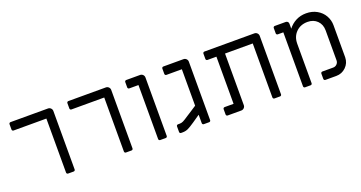

<svg xmlns="http://www.w3.org/2000/svg" viewBox="-37 -1110 3072 1634"><g transform="rotate(-20 1499.5 -292.5)"><path d="M361 -14V-503H64Q58 -503 54 -507Q50 -511 50 -517V-565Q50 -571 54 -575Q58 -579 64 -579H403Q418 -579 428.5 -568.5Q439 -558 439 -543V-14Q439 -8 435 -4Q431 0 425 0H375Q369 0 365 -4Q361 -8 361 -14Z M885 -14V-503H588Q582 -503 578 -507Q574 -511 574 -517V-565Q574 -571 578 -575Q582 -579 588 -579H927Q942 -579 952.5 -568.5Q963 -558 963 -543V-14Q963 -8 959 -4Q955 0 949 0H899Q893 0 889 -4Q885 -8 885 -14Z M1195 -14V-503H1112Q1106 -503 1102 -507Q1098 -511 1098 -517V-565Q1098 -571 1102 -575Q1106 -579 1112 -579H1237Q1252 -579 1262.5 -568.5Q1273 -558 1273 -543V-14Q1273 -8 1269 -4Q1265 0 1259 0H1209Q1203 0 1199 -4Q1195 -8 1195 -14Z M1383 -10V-60Q1383 -66 1387 -70Q1391 -74 1397 -74H1413Q1429 -74 1444.5 -81.5Q1460 -89 1497 -114L1522 -130L1588 -173V-503H1448Q1442 -503 1438 -507Q1434 -511 1434 -517V-565Q1434 -571 1438 -575Q1442 -579 1448 -579H1630Q1645 -579 1655.5 -568.5Q1666 -558 1666 -543V-14Q1666 -8 1662 -4Q1658 0 1652 0H1604Q1598 0 1594 -4Q1590 -8 1590 -14V-89H1588L1524 -45Q1483 -17 1460.5 -6.5Q1438 4 1411 4H1397Q1390 4 1386.5 0Q1383 -4 1383 -10Z M1806 -14V-62Q1806 -68 1810 -72Q1814 -76 1820 -76H1901V-503H1820Q1814 -503 1810 -507Q1806 -511 1806 -517V-565Q1806 -571 1810 -575Q1814 -579 1820 -579H2272Q2287 -579 2297.5 -568.5Q2308 -558 2308 -543V-14Q2308 -8 2304 -4Q2300 0 2294 0H2244Q2238 0 2234 -4Q2230 -8 2230 -14V-503H1979V-36Q1979 -21 1968.5 -10.5Q1958 0 1943 0H1820Q1814 0 1810 -4Q1806 -8 1806 -14Z M2507 -14V-503H2457Q2451 -503 2447 -507Q2443 -511 2443 -517V-565Q2443 -571 2447 -575Q2451 -579 2457 -579H2556Q2567 -579 2574 -572Q2581 -565 2581 -554V-509Q2609 -546 2650.5 -567.5Q2692 -589 2743 -589Q2798 -589 2840.5 -565Q2883 -541 2906 -500.5Q2929 -460 2929 -414V-123Q2928 -71 2891.5 -35.5Q2855 0 2804 0H2705Q2699 0 2695 -4Q2691 -8 2691 -14V-62Q2691 -68 2695 -72Q2699 -76 2705 -76H2803Q2823 -76 2837 -90Q2851 -104 2851 -124V-395Q2851 -449 2817.5 -482.5Q2784 -516 2730 -516Q2666 -516 2625.5 -475.5Q2585 -435 2585 -371V-14Q2585 -8 2581 -4Q2577 0 2571 0H2521Q2515 0 2511 -4Q2507 -8 2507 -14Z"/></g></svg>

Font: Miriam Libre
Style: Regular
Weight: 400
Designer: Michal Sahar
Foundry: Hagilda
Version: Version 1.001